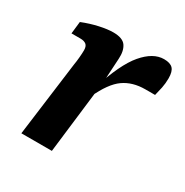

<svg xmlns="http://www.w3.org/2000/svg" viewBox="-111 -525 592 616"><g transform="rotate(30 184.5 -217.5)"><path d="M48 0 84 -276Q86 -287 87.5 -303.5Q89 -320 89 -331Q89 -346 81.5 -352Q74 -358 60 -358H27L32 -403Q62 -415 91.5 -421.5Q121 -428 142 -428Q177 -428 189 -410.5Q201 -393 199 -363L194 -277L161 0ZM180 -247Q212 -348 249 -391.5Q286 -435 326 -435Q349 -435 359 -424.5Q369 -414 369 -389Q369 -370 365.5 -353Q362 -336 358 -321H322Q275 -321 242.5 -298Q210 -275 182 -214Z"/></g></svg>

Font: Rasa SemiBold
Style: Italic
Weight: 600
Italic angle: -7.10001°
Designer: Anna Giedrys (Yrsa+Rasa design), David Brezina (Yrsa art-direction, Rasa art-direction, design)
Foundry: Rosetta Type Foundry
Version: Version 2.004